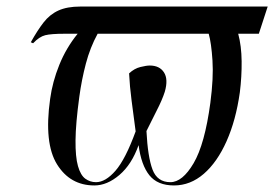

<svg xmlns="http://www.w3.org/2000/svg" viewBox="-20 -556 837 586"><path d="M81 -424 74 -427Q94 -463 113 -487.5Q132 -512 158.5 -524Q185 -536 225 -536H797L770 -453H707Q717 -416 717.5 -369Q718 -322 712 -274Q700 -189 671.5 -125Q643 -61 602 -25.5Q561 10 511 10Q461 10 436 -21Q411 -52 403 -113Q382 -54 344.5 -22Q307 10 268 10Q194 10 154 -54.5Q114 -119 133 -254Q140 -306 161 -358Q182 -410 217 -453H177Q136 -453 118 -448.5Q100 -444 81 -424ZM500 0Q537 0 571 -58Q605 -116 622 -242Q632 -318 628.5 -371.5Q625 -425 617 -453H278Q255 -411 242 -361.5Q229 -312 222 -260Q211 -179 210.5 -128Q210 -77 218 -49Q226 -21 240.5 -10.5Q255 0 273 0Q302 0 332.5 -35Q363 -70 394 -155Q387 -208 381.5 -250Q376 -292 374 -332Q390 -347 408.5 -351.5Q427 -356 437 -356Q467 -356 480.5 -335Q494 -314 483 -276Q475 -251 458.5 -219Q442 -187 427 -156Q431 -77 445.5 -38.5Q460 0 500 0Z"/></svg>

Font: Noto Serif Display ExtraCondensed
Style: Italic
Weight: 400
Width: 2
Italic angle: -12°
Designer: Monotype Design Team
Foundry: Monotype Imaging Inc.
Version: Version 2.009